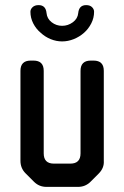

<svg xmlns="http://www.w3.org/2000/svg" viewBox="-20 -722 486 751"><path d="M113 -11Q133 9 162 9H285Q314 9 334 -11L366 -43Q388 -65 386 -93V-445Q386 -485 346 -485H335Q295 -485 295 -445V-122Q295 -82 255 -82H191Q151 -82 151 -122V-445Q151 -485 111 -485H100Q60 -485 60 -445V-93Q60 -64 80 -44ZM99 -676Q99 -652 110 -630.5Q121 -609 139 -594Q156 -578 178 -569Q200 -560 223 -560Q246 -560 268.5 -569Q291 -578 309 -594Q326 -609 337 -630.5Q348 -652 348 -676Q348 -686 340 -694Q332 -702 317 -702Q289 -702 286 -671Q284 -649 265 -635Q246 -621 223 -621Q200 -621 182 -635Q164 -649 162 -671Q159 -702 131 -702Q116 -702 107.5 -694Q99 -686 99 -676Z"/></svg>

Font: WDXL Lubrifont JP N
Style: Regular
Weight: 400
Designer: [WDXL Lubrifont] Copyright 2020-2022 (c) NightFurySL2001, Skr-ZERO; [ZCOOL QingKe HuangYou] Copyright 2018-2022 (c) The 
Version: Version 2.001;hotconv 1.1.1;makeotfexe 2.6.0